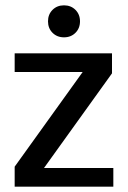

<svg xmlns="http://www.w3.org/2000/svg" viewBox="-20 -700 480 720"><path d="M263 -577Q246 -560 220 -560Q194 -560 177 -577Q160 -594 160 -620Q160 -646 177 -663Q194 -680 220 -680Q246 -680 263 -663Q280 -646 280 -620Q280 -594 263 -577ZM35 0V-75L290 -430H35V-500H400V-425L145 -70H405V0Z"/></svg>

Font: Scada
Style: Regular
Weight: 400
Designer: Jovanny Lemonad
Foundry: Jovanny Lemonad
Version: Version 4.100;PS 004.100;hotconv 1.0.88;makeotf.lib2.5.64775